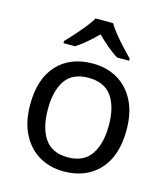

<svg xmlns="http://www.w3.org/2000/svg" viewBox="-115 -856 834 955"><g transform="rotate(15 302.5 -378.0)"><path d="M551 -269Q551 -136 483.5 -63Q416 10 301 10Q230 10 174.5 -22.5Q119 -55 87 -117.5Q55 -180 55 -269Q55 -402 122 -474Q189 -546 304 -546Q377 -546 432.5 -513.5Q488 -481 519.5 -419.5Q551 -358 551 -269ZM146 -269Q146 -174 183.5 -118.5Q221 -63 303 -63Q384 -63 422 -118.5Q460 -174 460 -269Q460 -364 422 -418Q384 -472 302 -472Q220 -472 183 -418Q146 -364 146 -269ZM349 -766Q361 -744 383.5 -716.5Q406 -689 430.5 -662.5Q455 -636 474 -617V-606H412Q386 -622 358 -645.5Q330 -669 303 -696Q276 -669 249 -646Q222 -623 196 -606H136V-617Q155 -637 178.5 -663Q202 -689 224 -716.5Q246 -744 259 -766Z"/></g></svg>

Font: Noto Sans IKEA
Style: Regular
Weight: 400
Designer: Monotype Design Team
Foundry: Monotype Imaging Inc.
Version: Version 2.001